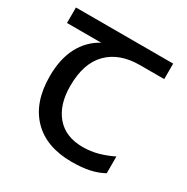

<svg xmlns="http://www.w3.org/2000/svg" viewBox="-131 -650 752 773"><g transform="rotate(30 245.0 -263.5)"><path d="M301 10Q183 10 118 -57Q53 -124 53 -245Q53 -325 82 -380.5Q111 -436 165 -465H6V-537H458V-465H345Q251 -465 197.5 -411.5Q144 -358 144 -252Q144 -165 187 -114.5Q230 -64 310 -64Q347 -64 381 -73.5Q415 -83 447 -99V-21Q418 -5 383 2.5Q348 10 301 10Z"/></g></svg>

Font: hexlkorean05
Style: Book
Weight: 400
Designer: Jelle Bosma - Monotype Design Team
Foundry: Monotype Imaging Inc.
Version: Version 2.003